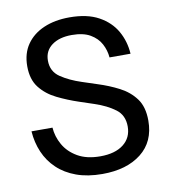

<svg xmlns="http://www.w3.org/2000/svg" viewBox="-77 -729 722 810"><g transform="rotate(-10 283.5 -324.5)"><path d="M297.5 12.5Q234.2 12.5 186.2 -5Q138.3 -22.5 105.4 -53.8Q72.5 -85 54.6 -126.7Q36.7 -168.3 33.3 -216.7H123.3Q125.8 -178.3 145.8 -142.9Q165.8 -107.5 204.6 -85Q243.3 -62.5 301.7 -62.5Q365 -62.5 400.8 -90.4Q436.7 -118.3 436.7 -166.7Q436.7 -215 402.1 -240.8Q367.5 -266.7 315 -284.2L252.5 -305Q205 -320.8 161.7 -342.1Q118.3 -363.3 90.8 -398.3Q63.3 -433.3 63.3 -490Q63.3 -545 90 -583.3Q116.7 -621.7 164.2 -642.1Q211.7 -662.5 274.2 -662.5Q350 -662.5 399.2 -635.4Q448.3 -608.3 473.3 -564.2Q498.3 -520 501.7 -466.7H411.7Q409.2 -497.5 394.6 -525Q380 -552.5 350 -570Q320 -587.5 270.8 -587.5Q217.5 -587.5 185.4 -563.8Q153.3 -540 153.3 -498.3Q153.3 -451.7 190.4 -426.7Q227.5 -401.7 279.2 -385L342.5 -364.2Q390 -349.2 432.1 -327.5Q474.2 -305.8 500.4 -270.4Q526.7 -235 526.7 -175.8Q526.7 -85.8 464.2 -36.7Q401.7 12.5 297.5 12.5Z"/></g></svg>

Font: Familjen Grotesk Variable
Style: Regular
Weight: 400
Designer: Anders Wikstroem, Jonas Baeckman, Matilda Gysing, Kristian Moeller
Foundry: Familjen STHLM AB
Version: Version 2.000